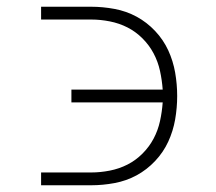

<svg xmlns="http://www.w3.org/2000/svg" viewBox="-20 -550 640 570"><path d="M102 0V-38H251Q278 -38 306 -43.5Q334 -49 358.5 -61.5Q383 -74 403 -94Q423 -114 436 -138.5Q449 -163 455 -190.5Q461 -218 463 -246H192V-284H463Q461 -312 455 -339.5Q449 -367 436 -391.5Q423 -416 403 -436Q383 -456 358.5 -468.5Q334 -481 306 -486.5Q278 -492 251 -492H102V-530H251Q285 -530 320 -523.5Q355 -517 385.5 -500.5Q416 -484 440.5 -458Q465 -432 479.5 -400.5Q494 -369 500 -334.5Q506 -300 506 -265Q506 -230 500 -195.5Q494 -161 479.5 -129.5Q465 -98 440.5 -72Q416 -46 385.5 -29.5Q355 -13 320 -6.5Q285 0 251 0Z"/></svg>

Font: Iosevka Curly Slab XLtEx
Style: Regular
Weight: 200
Width: 7
Monospace: yes
Designer: Belleve Invis
Foundry: Belleve Invis
Version: Version 11.1.0; ttfautohint (v1.8.3)